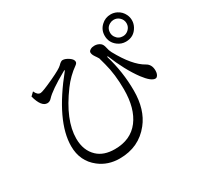

<svg xmlns="http://www.w3.org/2000/svg" viewBox="-185 -1076 1370 1333"><g transform="rotate(-30 500.0 -409.5)"><path d="M121.1 -665Q136.7 -628.9 161.6 -628.9Q179.7 -628.9 274.9 -673.3Q354.5 -710.4 372.1 -728.5Q393.6 -751 406.7 -751Q429.2 -751 456.5 -731.9Q481.4 -714.4 481.4 -695.8Q481.4 -684.1 467.3 -673.8Q401.9 -627.9 353 -561.5Q217.3 -377.9 217.3 -230.5Q217.3 -134.8 275.9 -80.1Q325.7 -33.2 414.1 -33.2Q541.5 -33.2 608.9 -121.6Q675.3 -209 675.3 -361.8Q675.3 -482.9 649.4 -577.6Q634.8 -632.3 634.3 -633.3Q633.8 -633.8 622.6 -651.9L616.7 -660.2L614.3 -664.1Q601.1 -683.1 601.1 -699.2Q601.1 -710.9 616.7 -719.7Q629.4 -727.1 648.4 -727.1Q673.8 -727.1 693.8 -712.4Q708.5 -701.2 713.9 -674.8Q719.2 -647.5 729.5 -628.9Q810.1 -481 893.1 -435.1Q930.2 -414.6 930.2 -366.2Q930.2 -335.9 915 -321.8Q909.7 -316.9 901.9 -316.9Q868.7 -316.9 816.9 -385.7Q749 -477.5 692.4 -617.2L687 -615.2Q730.5 -470.2 730.5 -320.3Q730.5 -168.5 656.2 -75.2Q565.4 40 411.1 40Q317.4 40 249.5 -13.2Q160.2 -82.5 160.2 -202.6Q160.2 -402.3 385.3 -680.2L383.3 -684.1L371.1 -677.2Q241.7 -604.5 202.1 -561Q187 -543.9 167.5 -543.9Q119.6 -543.9 94.2 -639.2ZM855 -858.9Q879.9 -858.9 903.3 -847.2Q937 -830.1 953.1 -795.9Q963.4 -774.4 963.4 -750Q963.4 -722.7 949.7 -697.8Q918.5 -641.1 853.5 -641.1Q817.4 -641.1 788.1 -663.6Q745.1 -696.3 745.1 -750.5Q745.1 -797.4 779.3 -829.1Q810.5 -858.9 855 -858.9ZM854 -815.9Q837.9 -815.9 823.2 -808.1Q788.1 -789.6 788.1 -749.5Q788.1 -731 798.3 -714.8Q818.4 -684.1 854.5 -684.1Q879.4 -684.1 898.4 -701.2Q920.4 -721.2 920.4 -750Q920.4 -779.8 897.5 -799.8Q878.9 -815.9 854 -815.9Z"/></g></svg>

Font: BIZ UDMincho
Style: Regular
Weight: 400
Monospace: yes
Designer: TypeBank Co., Ltd.
Foundry: Morisawa Inc.
Version: Version 1.06